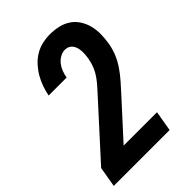

<svg xmlns="http://www.w3.org/2000/svg" viewBox="-218 -839 936 936"><g transform="rotate(-45 250.0 -371.5)"><path d="M1 0 19 -105 249 -358Q266 -377 282.5 -395Q299 -413 313.5 -433Q328 -453 337.5 -475.5Q347 -498 351 -521Q351 -521 351.5 -522Q352 -523 352 -524Q354 -536 355 -548.5Q356 -561 355.5 -573Q355 -585 352 -596.5Q349 -608 342.5 -617.5Q336 -627 325.5 -632.5Q315 -638 302 -638Q285 -638 268 -628.5Q251 -619 239.5 -604Q228 -589 221.5 -571.5Q215 -554 212 -536H88Q93 -562 102 -587.5Q111 -613 124.5 -636.5Q138 -660 157 -681Q176 -702 200 -716.5Q224 -731 250.5 -737Q277 -743 302 -743Q332 -743 361 -736.5Q390 -730 413 -714.5Q436 -699 451 -675.5Q466 -652 473 -624.5Q480 -597 479.5 -567Q479 -537 474 -507Q469 -476 456.5 -446Q444 -416 425.5 -389Q407 -362 385 -337Q363 -312 341 -288L174 -105H404L386 0Z"/></g></svg>

Font: Iosevka SS04 Extrabold Oblique
Style: Regular
Weight: 800
Italic angle: -9°
Monospace: yes
Designer: Belleve Invis
Foundry: Belleve Invis
Version: Version 19.0.0; ttfautohint (v1.8.4)